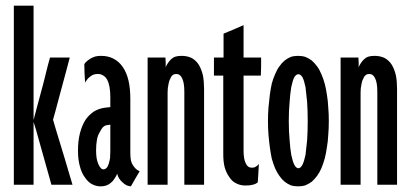

<svg xmlns="http://www.w3.org/2000/svg" viewBox="-20 -658 1461 684"><path d="M238.3 0Q238.3 0 229.5 -29.3Q220.7 -59.6 209 -98.6Q194.3 -145.5 181.6 -188.5Q168.9 -231.4 168.9 -231.4Q168.9 -231.4 176.8 -259.8Q184.6 -288.1 194.3 -325.2Q207 -371.1 217.8 -412.1Q228.5 -453.1 228.5 -453.1Q228.5 -453.1 193.4 -453.1Q158.2 -453.1 158.2 -453.1Q158.2 -453.1 150.4 -424.8Q143.6 -395.5 133.8 -358.4Q122.1 -313.5 110.4 -271.5Q99.6 -230.5 99.6 -230.5Q99.6 -230.5 99.6 -283.2Q99.6 -335.9 99.6 -403.3Q99.6 -432.6 99.6 -462.9Q99.6 -492.2 99.6 -519.5Q99.6 -569.3 99.6 -603.5Q99.6 -637.7 99.6 -637.7Q99.6 -637.7 64.5 -637.7Q29.3 -637.7 29.3 -637.7Q29.3 -637.7 29.3 -627Q29.3 -615.2 29.3 -595.7Q29.3 -558.6 29.3 -497.1Q29.3 -435.5 29.3 -366.2Q29.3 -321.3 29.3 -275.4Q29.3 -228.5 29.3 -186.5Q29.3 -107.4 29.3 -53.7Q29.3 0 29.3 0Q29.3 0 64.5 0Q99.6 0 99.6 0Q99.6 0 99.6 -29.3Q99.6 -57.6 99.6 -95.7Q99.6 -141.6 99.6 -182.6Q99.6 -223.6 99.6 -223.6Q99.6 -223.6 108.4 -195.3Q116.2 -166 127 -128.9Q139.6 -83 151.4 -42Q163.1 0 163.1 0Q163.1 0 200.2 0Q238.3 0 238.3 0Z M373 -120.1Q373 -120.1 373 -120.1Q373 -120.1 373 -120.1Q373 -105.5 372.1 -94.7Q370.1 -83 367.2 -74.2Q364.3 -64.5 359.4 -59.6Q354.5 -54.7 348.6 -54.7Q348.6 -54.7 348.6 -54.7Q348.6 -54.7 348.6 -54.7Q342.8 -54.7 338.9 -59.6Q334 -64.5 330.1 -74.2Q326.2 -83 324.2 -94.7Q322.3 -107.4 322.3 -122.1Q322.3 -122.1 322.3 -122.1Q322.3 -122.1 322.3 -122.1Q322.3 -142.6 325.2 -159.2Q328.1 -175.8 335 -186.5Q340.8 -198.2 346.7 -205.1Q353.5 -210.9 359.4 -211.9Q359.4 -211.9 366.2 -212.9Q373 -213.9 373 -213.9Q373 -213.9 373 -167Q373 -120.1 373 -120.1ZM477.5 -47.9Q477.5 -47.9 477.5 -47.9Q477.5 -47.9 477.5 -47.9Q470.7 -50.8 464.8 -55.7Q459 -61.5 454.1 -68.4Q449.2 -75.2 446.3 -86.9Q444.3 -98.6 444.3 -114.3Q444.3 -114.3 444.3 -138.7Q444.3 -163.1 444.3 -195.3Q444.3 -234.4 444.3 -270.5Q444.3 -305.7 444.3 -305.7Q444.3 -305.7 444.3 -305.7Q444.3 -305.7 444.3 -305.7Q444.3 -343.8 437.5 -372.1Q430.7 -400.4 417 -419.9Q403.3 -439.5 383.8 -449.2Q365.2 -459 339.8 -459Q339.8 -459 339.8 -459Q339.8 -459 339.8 -459Q330.1 -459 320.3 -457Q311.5 -454.1 303.7 -450.2Q295.9 -445.3 290 -440.4Q284.2 -435.5 280.3 -429.7Q280.3 -429.7 281.2 -396.5Q283.2 -363.3 283.2 -363.3Q283.2 -363.3 283.2 -363.3Q283.2 -363.3 283.2 -363.3Q285.2 -368.2 290 -374Q293.9 -379.9 300.8 -384.8Q307.6 -390.6 314.5 -392.6Q321.3 -394.5 329.1 -394.5Q329.1 -394.5 329.1 -394.5Q329.1 -394.5 329.1 -394.5Q338.9 -394.5 346.7 -389.6Q355.5 -384.8 361.3 -375Q367.2 -364.3 370.1 -348.6Q373 -333 373 -313.5Q373 -313.5 373 -294.9Q373 -276.4 373 -276.4Q373 -276.4 363.3 -275.4Q354.5 -274.4 354.5 -274.4Q354.5 -274.4 354.5 -274.4Q354.5 -274.4 354.5 -274.4Q332 -271.5 314.5 -260.7Q296.9 -249 284.2 -230.5Q271.5 -210 264.6 -182.6Q257.8 -155.3 257.8 -121.1Q257.8 -121.1 257.8 -121.1Q257.8 -121.1 257.8 -121.1Q257.8 -88.9 264.6 -65.4Q270.5 -42 282.2 -26.4Q293 -9.8 307.6 -2Q322.3 5.9 338.9 5.9Q338.9 5.9 338.9 5.9Q338.9 5.9 338.9 5.9Q348.6 5.9 358.4 2.9Q367.2 0 375 -6.8Q382.8 -12.7 387.7 -21.5Q393.6 -29.3 397.5 -39.1Q397.5 -39.1 397.5 -39.1Q397.5 -39.1 397.5 -39.1Q399.4 -30.3 404.3 -22.5Q409.2 -14.6 416 -8.8Q422.9 -2 430.7 2Q437.5 4.9 446.3 5.9Q446.3 5.9 461.9 -21.5Q477.5 -47.9 477.5 -47.9Z M707 0Q707 0 707 -43.9Q707 -87.9 707 -144.5Q707 -168.9 707 -193.4Q707 -218.8 707 -241.2Q707 -283.2 707 -312.5Q707 -340.8 707 -340.8Q707 -340.8 707 -340.8Q707 -340.8 707 -340.8Q707 -367.2 703.1 -388.7Q698.2 -410.2 688.5 -426.8Q678.7 -442.4 663.1 -451.2Q647.5 -459 627 -459Q627 -459 627 -459Q627 -459 627 -459Q613.3 -459 604.5 -456.1Q595.7 -453.1 588.9 -446.3Q582 -439.5 577.1 -431.6Q572.3 -424.8 570.3 -418Q570.3 -418 570.3 -435.5Q569.3 -453.1 569.3 -453.1Q569.3 -453.1 537.1 -453.1Q505.9 -453.1 505.9 -453.1Q505.9 -453.1 505.9 -394.5Q505.9 -335.9 505.9 -260.7Q505.9 -227.5 505.9 -195.3Q505.9 -162.1 505.9 -131.8Q505.9 -76.2 505.9 -38.1Q505.9 0 505.9 0Q505.9 0 541 0Q577.1 0 577.1 0Q577.1 0 577.1 -42Q577.1 -85 577.1 -139.6Q577.1 -183.6 577.1 -226.6Q577.1 -269.5 577.1 -296.9Q577.1 -311.5 577.1 -320.3Q577.1 -329.1 577.1 -329.1Q577.1 -329.1 577.1 -329.1Q577.1 -329.1 577.1 -329.1Q577.1 -344.7 580.1 -357.4Q582 -370.1 586.9 -377.9Q589.8 -386.7 595.7 -390.6Q600.6 -394.5 607.4 -394.5Q607.4 -394.5 607.4 -394.5Q607.4 -394.5 607.4 -394.5Q622.1 -394.5 628.9 -378.9Q636.7 -363.3 636.7 -331.1Q636.7 -331.1 636.7 -288.1Q636.7 -245.1 636.7 -190.4Q636.7 -166 636.7 -142.6Q636.7 -118.2 636.7 -96.7Q636.7 -55.7 636.7 -27.3Q636.7 0 636.7 0Q636.7 0 671.9 0Q707 0 707 0Z M910.2 -453.1Q910.2 -453.1 878.9 -453.1Q847.7 -453.1 847.7 -453.1Q847.7 -453.1 847.7 -467.8Q847.7 -482.4 847.7 -502Q847.7 -525.4 847.7 -546.9Q847.7 -568.4 847.7 -568.4Q847.7 -568.4 811.5 -552.7Q776.4 -538.1 776.4 -538.1Q776.4 -538.1 776.4 -495.1Q776.4 -453.1 776.4 -453.1Q776.4 -453.1 759.8 -453.1Q742.2 -453.1 742.2 -453.1Q742.2 -453.1 742.2 -420.9Q742.2 -388.7 742.2 -388.7Q742.2 -388.7 758.8 -388.7Q775.4 -388.7 775.4 -388.7Q775.4 -388.7 775.4 -352.5Q775.4 -316.4 775.4 -269.5Q775.4 -210.9 775.4 -159.2Q775.4 -107.4 775.4 -107.4Q775.4 -107.4 775.4 -107.4Q775.4 -107.4 775.4 -107.4Q775.4 -82 780.3 -62.5Q786.1 -42 796.9 -27.3Q806.6 -11.7 821.3 -4.9Q835.9 2.9 854.5 2.9Q854.5 2.9 854.5 2.9Q854.5 2.9 854.5 2.9Q870.1 2.9 880.9 0Q892.6 -2.9 898.4 -8.8Q898.4 -8.8 900.4 -41Q902.3 -74.2 902.3 -74.2Q902.3 -74.2 902.3 -74.2Q902.3 -74.2 902.3 -74.2Q897.5 -67.4 891.6 -64.5Q885.7 -60.5 877.9 -60.5Q877.9 -60.5 877.9 -60.5Q877.9 -60.5 877.9 -60.5Q862.3 -60.5 855.5 -76.2Q847.7 -90.8 847.7 -122.1Q847.7 -122.1 847.7 -156.2Q847.7 -190.4 847.7 -235.4Q847.7 -290 847.7 -339.8Q847.7 -388.7 847.7 -388.7Q847.7 -388.7 877.9 -388.7Q909.2 -388.7 909.2 -388.7Q909.2 -388.7 910.2 -420.9Q910.2 -453.1 910.2 -453.1Z M1076.2 -226.6Q1076.2 -189.5 1074.2 -159.2Q1071.3 -128.9 1068.4 -106.4Q1063.5 -83 1057.6 -71.3Q1050.8 -58.6 1043 -58.6Q1043 -58.6 1043 -58.6Q1043 -58.6 1043 -58.6Q1035.2 -58.6 1028.3 -71.3Q1022.5 -83 1017.6 -106.4Q1013.7 -128.9 1011.7 -159.2Q1008.8 -189.5 1008.8 -226.6Q1008.8 -226.6 1008.8 -226.6Q1008.8 -226.6 1008.8 -226.6Q1008.8 -263.7 1011.7 -293.9Q1013.7 -325.2 1017.6 -347.7Q1022.5 -371.1 1028.3 -382.8Q1035.2 -393.6 1043 -393.6Q1043 -393.6 1043 -393.6Q1043 -393.6 1043 -393.6Q1050.8 -393.6 1057.6 -382.8Q1063.5 -371.1 1068.4 -347.7Q1071.3 -325.2 1074.2 -293.9Q1076.2 -263.7 1076.2 -226.6Q1076.2 -226.6 1076.2 -226.6Q1076.2 -226.6 1076.2 -226.6ZM1151.4 -226.6Q1151.4 -252.9 1149.4 -275.4Q1148.4 -298.8 1144.5 -321.3Q1141.6 -341.8 1136.7 -360.4Q1131.8 -377.9 1125 -393.6Q1118.2 -410.2 1109.4 -421.9Q1100.6 -433.6 1090.8 -442.4Q1080.1 -450.2 1068.4 -455.1Q1056.6 -459 1042 -459Q1042 -459 1042 -459Q1042 -459 1042 -459Q1027.3 -459 1015.6 -455.1Q1003.9 -450.2 994.1 -442.4Q983.4 -433.6 975.6 -421.9Q966.8 -410.2 960 -393.6Q953.1 -377.9 948.2 -360.4Q944.3 -341.8 941.4 -321.3Q938.5 -298.8 936.5 -275.4Q934.6 -252.9 934.6 -226.6Q934.6 -226.6 934.6 -226.6Q934.6 -226.6 934.6 -226.6Q934.6 -201.2 936.5 -177.7Q938.5 -154.3 941.4 -132.8Q944.3 -111.3 948.2 -92.8Q953.1 -75.2 960 -58.6Q966.8 -43 975.6 -31.2Q983.4 -19.5 994.1 -10.7Q1003.9 -2.9 1015.6 2Q1027.3 5.9 1042 5.9Q1042 5.9 1042 5.9Q1042 5.9 1042 5.9Q1056.6 5.9 1068.4 2Q1080.1 -2.9 1090.8 -10.7Q1100.6 -19.5 1109.4 -31.2Q1118.2 -43 1125 -58.6Q1131.8 -75.2 1136.7 -92.8Q1141.6 -111.3 1144.5 -132.8Q1148.4 -154.3 1149.4 -177.7Q1151.4 -201.2 1151.4 -226.6Q1151.4 -226.6 1151.4 -226.6Q1151.4 -226.6 1151.4 -226.6Z M1394.5 0Q1394.5 0 1394.5 -43.9Q1394.5 -87.9 1394.5 -144.5Q1394.5 -168.9 1394.5 -193.4Q1394.5 -218.8 1394.5 -241.2Q1394.5 -283.2 1394.5 -312.5Q1394.5 -340.8 1394.5 -340.8Q1394.5 -340.8 1394.5 -340.8Q1394.5 -340.8 1394.5 -340.8Q1394.5 -367.2 1390.6 -388.7Q1385.7 -410.2 1376 -426.8Q1366.2 -442.4 1350.6 -451.2Q1335 -459 1314.5 -459Q1314.5 -459 1314.5 -459Q1314.5 -459 1314.5 -459Q1300.8 -459 1292 -456.1Q1283.2 -453.1 1276.4 -446.3Q1269.5 -439.5 1264.6 -431.6Q1259.8 -424.8 1257.8 -418Q1257.8 -418 1257.8 -435.5Q1256.8 -453.1 1256.8 -453.1Q1256.8 -453.1 1224.6 -453.1Q1193.4 -453.1 1193.4 -453.1Q1193.4 -453.1 1193.4 -394.5Q1193.4 -335.9 1193.4 -260.7Q1193.4 -227.5 1193.4 -195.3Q1193.4 -162.1 1193.4 -131.8Q1193.4 -76.2 1193.4 -38.1Q1193.4 0 1193.4 0Q1193.4 0 1228.5 0Q1264.6 0 1264.6 0Q1264.6 0 1264.6 -42Q1264.6 -85 1264.6 -139.6Q1264.6 -183.6 1264.6 -226.6Q1264.6 -269.5 1264.6 -296.9Q1264.6 -311.5 1264.6 -320.3Q1264.6 -329.1 1264.6 -329.1Q1264.6 -329.1 1264.6 -329.1Q1264.6 -329.1 1264.6 -329.1Q1264.6 -344.7 1267.6 -357.4Q1269.5 -370.1 1274.4 -377.9Q1277.3 -386.7 1283.2 -390.6Q1288.1 -394.5 1294.9 -394.5Q1294.9 -394.5 1294.9 -394.5Q1294.9 -394.5 1294.9 -394.5Q1309.6 -394.5 1316.4 -378.9Q1324.2 -363.3 1324.2 -331.1Q1324.2 -331.1 1324.2 -288.1Q1324.2 -245.1 1324.2 -190.4Q1324.2 -166 1324.2 -142.6Q1324.2 -118.2 1324.2 -96.7Q1324.2 -55.7 1324.2 -27.3Q1324.2 0 1324.2 0Q1324.2 0 1359.4 0Q1394.5 0 1394.5 0Z"/></svg>

Font: AgendaMediumCondGoodkids
Style: AgendaMediumCondGoodkids
Weight: 500
Designer: ""
Version: ""